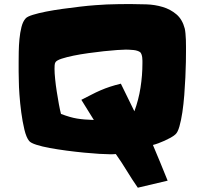

<svg xmlns="http://www.w3.org/2000/svg" viewBox="-20 -753 991 930"><path d="M880.9 -502.9Q880.9 -486.3 880.4 -453.1Q879.9 -419.9 877.9 -378.4Q876 -336.9 872.6 -292.5Q869.1 -248 863.3 -209Q857.4 -169.9 849.1 -140.6Q840.8 -111.3 829.1 -101.6Q820.3 -93.8 806.2 -85.9Q792 -78.1 776.9 -71.3Q761.7 -64.5 747.1 -59.1Q732.4 -53.7 720.7 -50.8Q739.3 -6.8 756.8 35.6Q774.4 78.1 792 122.1L647.5 156.2Q619.1 115.2 594.2 74.2Q569.3 33.2 541 -6.8Q533.2 -5.9 525.4 -5.9Q517.6 -5.9 509.8 -5.9Q493.2 -5.9 460.4 -7.8Q427.7 -9.8 387.2 -13.7Q346.7 -17.6 302.7 -23.4Q258.8 -29.3 221.2 -36.1Q183.6 -43 156.2 -51.8Q128.9 -60.5 121.1 -70.3Q107.4 -86.9 98.1 -125.5Q88.9 -164.1 83 -208.5Q77.1 -252.9 74.2 -294.4Q71.3 -335.9 71.3 -357.4Q70.3 -381.8 70.3 -405.8Q70.3 -429.7 70.3 -455.1Q70.3 -473.6 70.8 -502.9Q71.3 -532.2 74.2 -563.5Q77.1 -594.7 84 -622.1Q90.8 -649.4 104.5 -664.1Q112.3 -672.9 139.2 -681.2Q166 -689.5 203.1 -696.8Q240.2 -704.1 283.2 -710Q326.2 -715.8 367.2 -720.7Q408.2 -725.6 442.9 -728Q477.5 -730.5 497.1 -731.4Q525.4 -732.4 553.7 -732.9Q582 -733.4 610.4 -733.4Q647.5 -733.4 689 -731.9Q730.5 -730.5 768.1 -719.2Q805.7 -708 834.5 -683.6Q863.3 -659.2 875 -614.3Q877 -605.5 878.4 -590.8Q879.9 -576.2 880.4 -559.6Q880.9 -543 880.9 -527.3Q880.9 -511.7 880.9 -502.9ZM669.9 -446.3Q669.9 -451.2 669.9 -459Q669.9 -466.8 668.9 -474.6Q668 -482.4 665.5 -489.3Q663.1 -496.1 659.2 -500Q654.3 -503.9 645.5 -506.8Q636.7 -509.8 626.5 -510.7Q616.2 -511.7 606 -512.2Q595.7 -512.7 589.8 -512.7Q576.2 -512.7 547.4 -510.7Q518.6 -508.8 482.9 -504.9Q447.3 -501 408.2 -495.6Q369.1 -490.2 335.9 -483.4Q302.7 -476.6 278.8 -468.8Q254.9 -460.9 249 -452.1Q245.1 -446.3 244.6 -436.5Q244.1 -426.8 244.1 -418.9Q244.1 -399.4 247.1 -370.1Q250 -340.8 254.9 -309.6Q259.8 -278.3 265.1 -249Q270.5 -219.7 275.4 -201.2Q298.8 -192.4 317.4 -187Q335.9 -181.6 353.5 -178.7Q371.1 -175.8 390.1 -174.3Q409.2 -172.9 434.6 -171.9L374 -269.5Q399.4 -282.2 421.9 -293.9Q444.3 -305.7 466.8 -315.4Q489.3 -325.2 513.2 -333Q537.1 -340.8 565.4 -347.7L630.9 -213.9Q651.4 -269.5 660.6 -328.6Q669.9 -387.7 669.9 -446.3Z"/></svg>

Font: Slackey
Style: Regular
Weight: 400
Designer: Squid
Foundry: Font Diner, Inc DBA Sideshow
Version: Version 1.000